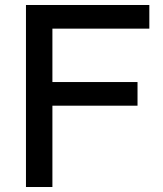

<svg xmlns="http://www.w3.org/2000/svg" viewBox="-20 -749 651 769"><path d="M189.9 -325.7V0H84V-729H578.1V-634.3H189.9V-420.4H530.8V-325.7Z"/></svg>

Font: SolaimanLipi
Style: Bold
Weight: 700
Designer: Solaiman Karim
Foundry: Al Mamun Sumon
Version: Version 2.000